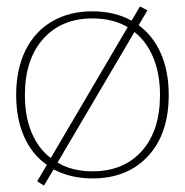

<svg xmlns="http://www.w3.org/2000/svg" viewBox="-20 -542 572 594"><path d="M502 -248Q502 -128 438 -59Q374 10 266 10Q199 10 146 -18L116 32L95 19L125 -32Q79 -64 54.5 -119.5Q30 -175 30 -248Q30 -328 59 -386.5Q88 -445 141.5 -476Q195 -507 266 -507Q335 -507 387 -478L413 -522L436 -510L409 -464Q454 -431 478 -376Q502 -321 502 -248ZM137 -53 375 -458Q330 -485 266 -485Q170 -485 113.5 -421.5Q57 -358 57 -248Q57 -182 77.5 -132.5Q98 -83 137 -53ZM475 -248Q475 -313 454.5 -363Q434 -413 396 -443L158 -39Q203 -12 266 -12Q363 -12 419 -75Q475 -138 475 -248Z"/></svg>

Font: Trirong Thin
Style: Regular
Weight: 250
Designer: Katatrad Team
Foundry: CadsonDemak
Version: Version 1.001